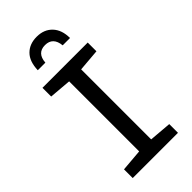

<svg xmlns="http://www.w3.org/2000/svg" viewBox="-287 -1007 1074 1074"><g transform="rotate(-45 250.0 -469.5)"><path d="M71 0V-69L202 -80V-634L71 -645V-714H429V-645L297 -634V-80L429 -69V0ZM250 -939Q308 -939 342.5 -902.5Q377 -866 377 -802H319Q312 -873 250 -873Q187 -873 182 -802H122Q124 -870 158.5 -904.5Q193 -939 250 -939Z"/></g></svg>

Font: Noto Sans Mono ExtraCondensed Medium
Style: Regular
Weight: 500
Width: 2
Designer: Monotype Design Team
Foundry: Monotype Imaging Inc.
Version: Version 2.014